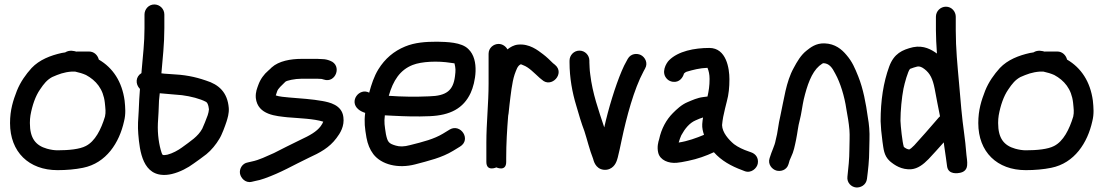

<svg xmlns="http://www.w3.org/2000/svg" viewBox="-20 -736 4949 861"><path d="M316.7 -415C334 -411.4 352.6 -405.6 365.8 -399.6C409.9 -375.7 443.2 -337.8 450.1 -275.4C452.8 -247.5 455.2 -233.7 450.8 -213.3C433.4 -155.7 406.4 -102.1 364.6 -81.2C337.4 -66.9 288.9 -62 238 -62C224.1 -62 208.1 -64.3 190.8 -69.1C140.2 -83.5 114 -115.4 114 -184.5C114 -196.9 114.9 -208.6 116.6 -218.8C124.5 -263.1 138.9 -305.3 159.6 -334.9C176.6 -360.3 190.7 -377.8 213.8 -390.4C243.7 -403.4 266.6 -412.5 301.9 -415ZM379 -505H329C326.3 -505 327.3 -505.1 322.2 -504.6C312.8 -507.1 292.1 -513.5 272.3 -501C268 -500.5 262.3 -499.6 256.8 -498.5C206.3 -487.2 157.1 -468.2 121.7 -431C95.7 -402.1 72.1 -369.4 55.8 -329.2C39.1 -285.9 25 -243.7 25 -184C25 -54.6 109.2 27 238 27C277.8 27 318.2 23.5 352 16.5C456.7 -4.4 515.2 -96.3 536.3 -192.2C544.7 -225.3 541.9 -253.2 538.8 -284.9C527.2 -370 486.4 -431.8 423.1 -468.8C418.2 -488.5 402 -505 379 -505Z M696.4 -317.8C725.3 -314.7 785.6 -310.5 795.8 -309.2C835.6 -304 877.5 -293.3 904 -279.1C909.1 -276.2 914.5 -268 917 -245.9C916.8 -239.5 913.9 -225.9 911.4 -219.3C907 -206.2 890.4 -165.2 887 -158.9C868 -123.6 834.2 -102.9 795.2 -74.1C779.2 -62.4 753.5 -48 730.7 -42.4C708.3 -38.2 708.7 -40.5 704.6 -51.2C693.2 -85.8 685.8 -133.6 688 -182.7L691 -233.8C691.7 -251 692.3 -266.2 693 -284.5C693.7 -293.5 695.1 -305 696.4 -317.8ZM717 -610V-671C717 -695.8 696.8 -716 672 -716C646 -716 628 -694 628 -671V-610C628 -542.4 621 -489.9 615.1 -418.9L614.3 -408.2C587.9 -392.2 586 -359 607.6 -337.1C605.2 -302.4 603.4 -281.8 602 -238.1L599 -187.2C598.3 -169 598.7 -152.1 600.1 -134.9C606.5 -58.3 619.4 57.1 727.8 48C735.2 47.4 742.5 46.2 750.7 44.3C786.7 35.8 823.1 16.4 848.8 -2.9C870.7 -18.7 883.2 -26.9 905.5 -44.4C927.1 -61.6 949.6 -89.3 963.3 -112.9C975.3 -131.4 989.4 -171.2 995.8 -190.5C1000.3 -205.2 1007.7 -227.5 1005.9 -251.9C1000.1 -322 961.4 -357 903.7 -374.8C852.2 -392.6 808.6 -400.8 741.2 -404C720.1 -405.1 711.1 -406.1 703.8 -407.2C709.5 -474.4 717 -538.3 717 -610Z M1404 -472H1333C1283.4 -472 1230.6 -462.7 1198.3 -433.6C1193 -428.8 1189.9 -424.6 1183.3 -419.5C1163.8 -403.2 1147.4 -380.4 1138.4 -355.2C1133.5 -340.7 1125.2 -324.4 1127.1 -296.8C1135.7 -219 1220.9 -215.8 1268.5 -210.1C1327.5 -205.2 1386.5 -203.7 1429.6 -190.4C1427.5 -184.7 1423.3 -177.1 1418 -170C1399.6 -145.4 1369.6 -128.7 1326.4 -108.6C1280.1 -86.6 1247.1 -69 1208.5 -49.7C1173.6 -34.7 1143.6 -18.6 1107.7 -11.4L1091.3 -7.6C1066.1 -3.6 1052.9 21.4 1056.1 41.7C1059.2 61 1079.5 86.2 1108.7 79.3L1124.9 75.5C1136.6 73.5 1152.3 69.4 1165.5 64.5C1241.5 37.7 1294.5 5 1364.5 -28.3C1414.3 -51 1457.1 -73.7 1489 -117C1505.3 -138.2 1525.5 -170.2 1519.8 -211.1C1513.2 -266.2 1456.3 -277.4 1425.5 -283.1C1380.5 -291.4 1324.2 -294.9 1276.1 -298.9C1259.7 -300.3 1230.2 -302.8 1216.7 -308.1L1222.7 -326.1C1227.1 -339.4 1242.5 -352.1 1259.7 -369.3C1265 -374.7 1301.6 -383 1333 -383H1402C1407.8 -382.5 1416.2 -382 1422.3 -382C1423.6 -381.7 1426.1 -380.9 1432 -379.3C1485.4 -360.9 1515.8 -442.8 1460.8 -463.4C1452.9 -466.4 1441.2 -471 1424 -471C1414.7 -471 1410.2 -472 1404 -472Z M1723.4 -306.4C1742.9 -375.1 1774 -422.5 1830.6 -444.7C1871 -460.6 1943.4 -463.6 2001.5 -454.2C2010.1 -453.2 2013.5 -452.8 2018.1 -451.9C2023.5 -428.1 2023.8 -422.1 2020.2 -393.2C2012 -330.6 1982.9 -305.9 1904.1 -304C1842.3 -301.2 1782.4 -302.1 1723.4 -306.4ZM1705.8 -218.8C1714.4 -218.1 1728.8 -217.4 1741 -217C1796.4 -214.2 1847.5 -212.4 1907.1 -215C1998.8 -218.8 2058.4 -249.9 2090.7 -319.5C2111.7 -364.9 2131.5 -467 2080.6 -515.7C2049.8 -547.5 1982.8 -547.8 1941.3 -549C1887.7 -549 1840.6 -545.5 1797 -527.6C1745.9 -506.7 1706.4 -472.9 1676.7 -425.1C1657.3 -393.4 1645.7 -357.8 1635.6 -320.5C1591.1 -344 1543.8 -281.8 1587 -245.8C1595 -239.1 1603.2 -234.8 1617.6 -229.7C1612.5 -189 1616 -161.6 1623.4 -118.6C1628.7 -90 1638.5 -65.4 1654.1 -44.8C1690.5 2.5 1765.3 20.9 1841.3 1.2C1903.1 -15.2 1960.4 -28.4 2012 -59.7L2043.1 -78.7C2094.7 -110.3 2045.7 -183.2 1997.3 -155.5L1966 -136.4C1926 -112.4 1878.6 -100.2 1818.7 -85.2C1792 -77.9 1771.7 -77.9 1755.1 -83C1723 -92.3 1718.1 -98.9 1710.6 -134.4C1704.7 -173.6 1701.8 -186.3 1705.8 -218.8Z M2161 -96V-10C2161 35.2 2205.9 14.7 2205.9 14.7C2205.9 14.7 2250 35.4 2250 -10V-28C2250 -92.5 2253.7 -152.4 2258.8 -216.9L2260.7 -227.9C2262.8 -240.7 2262.6 -252.8 2264.8 -266.5C2270.4 -311.3 2275.7 -365.6 2287.6 -401.7C2295.8 -423.6 2300.4 -440.2 2314.3 -447.2C2314.7 -447.3 2315.6 -447.4 2316.6 -447.6C2316.6 -447.6 2322.6 -444.9 2326.5 -443.5C2351.9 -434.2 2374 -410 2400.3 -386.4C2400.5 -386.2 2401 -385.8 2401.4 -385.5L2410.5 -378.2C2452.5 -339 2515.4 -406.6 2468.8 -445.4L2459.7 -452.7C2447.7 -464.7 2431.2 -480.9 2415 -493C2392.1 -510.2 2354.5 -541.1 2302.5 -535.9C2284 -534 2268.1 -524.6 2255.5 -514.5C2249.2 -527 2234.1 -539 2216 -539C2193 -539 2171 -521 2171 -495V-361C2171 -272.8 2161 -184.2 2161 -96Z M2623 -456V-464C2623 -488.1 2603.7 -509 2578.5 -509C2553.3 -509 2534 -488.1 2534 -464V-456C2534 -387.1 2546.4 -320.7 2564 -262.9C2574.7 -225.4 2587.6 -181.9 2600.5 -148.5C2612.6 -111.8 2623.7 -63.9 2639.8 -23.7C2641.2 -20.1 2648 21.7 2688.2 25.4C2696.9 26.2 2705.6 24.9 2713.3 21.7C2740.1 10.3 2746.3 -16.1 2750.2 -29.5C2756.7 -55.7 2761 -75.4 2767.5 -106.9C2789.7 -211.9 2822.7 -335.7 2866 -416.1L2872.9 -428.9C2887.4 -454.4 2871.8 -480.3 2853.7 -489.3C2836.8 -497.6 2809.2 -496.8 2795.1 -472.1L2788.3 -459.5C2782.8 -450.3 2775.4 -435.3 2768 -417.7C2739.1 -349.4 2708.2 -248.8 2689.7 -164.7C2664.5 -241.1 2637 -316.6 2626.8 -402.9C2625.6 -413.3 2624 -423.4 2624 -433C2624 -442.9 2623 -452.6 2623 -456Z M2932 -50C2940.4 -17.7 2978.3 -2.4 3015.3 -6.1C3026.2 -6.9 3044 -9.9 3065.2 -14.5C3108.8 -23.5 3145.7 -36.8 3181.3 -53.4C3214.4 -16 3258.5 8.9 3309.1 27.4L3318.7 31.2C3348.5 43.1 3374.7 18 3378.2 -2.5C3382.5 -27.5 3369 -45.9 3348.5 -52.9L3338.2 -56.6C3313 -65 3290.1 -75.8 3271.5 -89.6C3247.9 -109.4 3218.8 -141.7 3218 -175C3220.3 -200.5 3224.7 -222.7 3231.3 -248.9L3239.2 -280.6C3247.9 -312.4 3251 -343.9 3251 -381C3251 -428.9 3237.4 -521 3161 -521C3093.8 -521 3021.4 -506.7 2980.3 -465.7C2967.7 -453.1 2941.3 -409.3 2973.1 -380.1C2979.8 -373.9 2988.6 -370.4 2997.2 -369.2C3027.1 -365.2 3042.8 -389.1 3047.2 -406.3C3052.2 -410.7 3054.4 -412.7 3058.6 -414.2C3087.2 -422.7 3118.3 -430.8 3152.6 -431.9C3158.1 -418.5 3162 -402.6 3162 -382C3162 -350.3 3158.4 -329.2 3152.7 -303.2C3146.5 -302.4 3140.2 -301.6 3133.9 -300.8C3106.2 -297.4 3084.7 -286.9 3063.5 -278.1C3036.1 -266.8 3013.8 -245.2 2997.3 -228.7C2968.2 -199.5 2945.9 -159.3 2935.8 -111.5C2932.4 -101.2 2925.1 -76.6 2932 -50ZM3132.8 -209.3C3131.3 -201 3129.8 -191 3129.1 -179.6C3128 -162.3 3132.1 -146.3 3137 -131.4C3104 -117.5 3062.8 -102.5 3023.5 -96.8C3026.7 -107.2 3030.8 -120.6 3035.2 -129.4C3051.2 -158.7 3071.6 -184.3 3098.9 -196.1C3112.9 -202.2 3121.1 -206 3132.8 -209.3Z M3516.2 -0.5C3519.4 -13.5 3522.1 -21.3 3527.4 -31.8C3539.5 -56.2 3544.1 -81.8 3550 -109.9C3556.5 -141.3 3558.8 -170 3566.1 -196.3C3573.3 -222.1 3578.5 -265.6 3584.3 -290.2C3599.5 -353.8 3619.1 -410.5 3653.7 -440.5C3666.7 -450.4 3669.3 -452.9 3674.2 -452.6C3697.9 -450.9 3711.4 -434.3 3725.9 -405.3C3748.2 -365.2 3767.2 -303.6 3775.3 -247.1C3781.7 -210.3 3786 -189.1 3789.1 -153.8C3791.4 -128.5 3789 -94.4 3789 -65C3789 -23.8 3784.4 17.6 3780.2 56.1C3776.8 83.2 3797.6 102.2 3817.9 104.5C3837.9 106.8 3864.2 94.6 3867.8 66.1C3872.8 26.1 3878 -16.5 3878 -64C3878 -78.3 3878.3 -93.2 3879 -109C3880.4 -144.8 3877.3 -178.9 3871.7 -209.9C3863.3 -271.3 3850.9 -338.3 3828.7 -393.4C3813.9 -430.1 3802 -459.2 3776 -489.2C3754.8 -514.8 3725.2 -539.7 3678 -541.5C3638.4 -543 3613.8 -522.3 3597.7 -509.7C3571.5 -489.4 3554.7 -460.2 3539.1 -431C3504.8 -369.4 3495.5 -289.1 3479.7 -217.8C3470 -178.5 3467.8 -141 3459 -109.9C3458.8 -109.2 3458.5 -108 3458.3 -107.1C3454.2 -82.2 3440.7 -59.3 3431.2 -26.8C3422.1 0.4 3441.5 22.7 3460.7 28.6C3478.8 34.1 3507.8 28.7 3516.2 -0.5Z M4195.4 -214.4C4194.8 -213.8 4191.3 -210.7 4190.1 -209.4L4177.1 -194.4C4153.4 -167.1 4106.9 -113.1 4079.8 -84.2C4069.5 -73.4 4061.2 -67.3 4058.1 -65.9C4050.6 -65.9 4042.9 -69.5 4033.3 -76.9C4026.3 -97.5 4018.8 -171.1 4018 -194.4C4018.1 -240 4023.7 -297.9 4031.5 -338.2C4036.6 -363.5 4051.6 -417.7 4061 -427.1C4071.8 -431.3 4083.1 -435.1 4093.5 -437.6C4103.7 -439.6 4114 -435.3 4125.8 -426.2C4150.8 -407 4162.5 -382.9 4171.4 -338.3C4179.4 -294.5 4186.8 -257.5 4195.4 -214.4ZM4177 -661V-600C4177 -569.7 4179.1 -533.7 4181.6 -495.8C4157.6 -513.2 4122.7 -534 4074.6 -524.4C4025.8 -512.8 3989 -495.7 3967.5 -437.6C3941.5 -366.5 3929 -285.3 3929 -192.6C3929.7 -167 3932.4 -138.3 3937.3 -101.4C3942.4 -69.4 3942.6 -38.6 3970.5 -13.2C3991.5 4.6 4023 26.2 4067.3 22.9C4095.5 19.8 4119.4 2.7 4144.1 -22.7C4163.2 -43.2 4188.7 -71 4212.2 -97.6L4214.2 -81.6C4221.1 -36.6 4222.9 -19.9 4227.2 10.5C4232.6 47.8 4275.1 41.3 4285.5 38.9C4294.5 36.9 4314.8 31.1 4317 5.5C4318.8 -11.6 4314.7 -30.8 4313.9 -41.3C4308.2 -119 4298.2 -165.5 4290.9 -247.2L4280.9 -361.2C4273.6 -443.9 4266 -517.6 4266 -600V-661C4266 -684 4248 -706 4222 -706C4197.2 -706 4177 -685.8 4177 -661Z M4658.7 -415C4676 -411.4 4694.6 -405.6 4707.8 -399.6C4751.9 -375.7 4785.2 -337.8 4792.1 -275.4C4794.8 -247.5 4797.2 -233.7 4792.8 -213.3C4775.4 -155.7 4748.4 -102.1 4706.6 -81.2C4679.4 -66.9 4630.9 -62 4580 -62C4566.1 -62 4550.1 -64.3 4532.8 -69.1C4482.2 -83.5 4456 -115.4 4456 -184.5C4456 -196.9 4456.9 -208.6 4458.6 -218.8C4466.5 -263.1 4480.9 -305.3 4501.6 -334.9C4518.6 -360.3 4532.7 -377.8 4555.8 -390.4C4585.7 -403.4 4608.6 -412.5 4643.9 -415ZM4721 -505H4671C4668.3 -505 4669.3 -505.1 4664.2 -504.6C4654.8 -507.1 4634.1 -513.5 4614.3 -501C4610 -500.5 4604.3 -499.6 4598.8 -498.5C4548.3 -487.2 4499.1 -468.2 4463.7 -431C4437.7 -402.1 4414.1 -369.4 4397.8 -329.2C4381.1 -285.9 4367 -243.7 4367 -184C4367 -54.6 4451.2 27 4580 27C4619.8 27 4660.2 23.5 4694 16.5C4798.7 -4.4 4857.2 -96.3 4878.3 -192.2C4886.7 -225.3 4883.9 -253.2 4880.8 -284.9C4869.2 -370 4828.4 -431.8 4765.1 -468.8C4760.2 -488.5 4744 -505 4721 -505Z"/></svg>

Font: Just Breathe
Style: Bd
Weight: 400
Foundry: Cannot Into Space Fonts
Version: Version 0.72